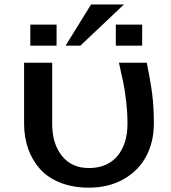

<svg xmlns="http://www.w3.org/2000/svg" viewBox="-20 -841 781 875"><path d="M395 -820.8H544.9L346.2 -632.8H278.8ZM118.2 -632.8V-729H237.8V-632.8ZM507.8 -632.8V-729H627.9V-632.8ZM561 -277.8Q561 -327.6 554.9 -379.2Q548.8 -430.7 542 -464.1Q535.2 -497.6 522 -555.2H648.9Q665.5 -474.6 673.3 -414.6Q681.2 -354.5 681.2 -277.8Q681.2 -195.3 646.7 -129.6Q612.3 -64 544.2 -24.9Q476.1 14.2 384.8 14.2Q312.5 14.2 255.4 -8.3Q198.2 -30.8 162.6 -70.6Q127 -110.4 108.4 -162.8Q89.8 -215.3 89.8 -277.8V-555.2H217.8V-276.9Q217.8 -186 262.2 -130.6Q306.6 -75.2 384.8 -75.2Q468.8 -75.2 514.9 -129.9Q561 -184.6 561 -277.8Z"/></svg>

Font: Sporting Grotesque
Style: Regular
Weight: 400
Designer: Lucas LE BIHAN
Foundry: Lucas LE BIHAN
Version: Version 2.001;PS 2.1;hotconv 1.0.88;makeotf.lib2.5.647800